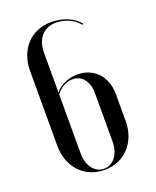

<svg xmlns="http://www.w3.org/2000/svg" viewBox="-135 -787 709 874"><g transform="rotate(-20 219.5 -350.0)"><path d="M54 -168C54 -65 123 8 220 8C316 8 385 -65 385 -168V-299C385 -385 330 -443 251 -443C206 -443 165 -425 142 -395V-586C142 -656 179 -698 240 -698C282 -698 327 -678 350 -647L355 -651C328 -686 276 -708 221 -708C122 -708 54 -637 54 -530ZM142 -386C162 -413 192 -430 222 -430C267 -430 297 -393 297 -337V-101C297 -41 264 2 219 2C174 2 142 -40 142 -100Z"/></g></svg>

Font: Moniqa SemBd Display
Style: Regular
Weight: 600
Designer: Rajesh Rajput
Foundry: Rajesh Rajput
Version: Version 1.000